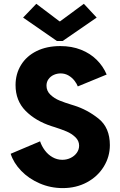

<svg xmlns="http://www.w3.org/2000/svg" viewBox="-20 -966 621 994"><path d="M35.2 -169.9 187.5 -234.4Q195.8 -209.5 212.2 -187.5Q228.5 -165.5 252 -152.1Q275.4 -138.7 302.7 -138.7Q325.7 -138.7 345.7 -148.4Q365.7 -158.2 377.7 -175Q389.6 -191.9 389.6 -211.9Q389.6 -237.3 370.1 -255.9Q350.6 -274.4 325.2 -285.2Q299.8 -295.9 263.7 -307.6L248 -312.5Q164.6 -339.4 112.5 -392.1Q60.5 -444.8 60.5 -525.4Q60.5 -583.5 88.9 -629.6Q117.2 -675.8 169.7 -701.7Q222.2 -727.5 292 -727.5Q351.6 -727.5 399.4 -708.5Q447.3 -689.5 480.7 -656.2Q514.2 -623 532.2 -580.1L382.8 -518.6Q377.9 -532.2 365.7 -548.1Q353.5 -564 335 -575Q316.4 -585.9 293.9 -585.9Q275.4 -585.9 258.5 -578.4Q241.7 -570.8 231.2 -556.4Q220.7 -542 220.7 -522.5Q220.7 -495.1 241 -475.8Q261.2 -456.5 288.1 -445.6Q314.9 -434.6 350.6 -423.8Q355.5 -421.9 363.3 -419.9Q432.1 -398.4 490.5 -351.6Q548.8 -304.7 548.8 -214.8Q548.8 -154.8 517.3 -103.5Q485.8 -52.2 430.2 -22.2Q374.5 7.8 304.7 7.8Q241.7 7.8 185.3 -16.6Q128.9 -41 89.6 -81.8Q50.3 -122.6 35.2 -169.9ZM288.1 -855.5H291L414.1 -946.3L480.5 -875L304.7 -753.9H274.4L99.6 -875L168 -946.3Z"/></svg>

Font: Reddit Sans Vanilla ExtraBold
Style: Regular
Weight: 800
Designer: Stephen Hutchings
Foundry: Reddit
Version: Version 1.013